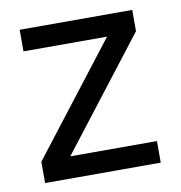

<svg xmlns="http://www.w3.org/2000/svg" viewBox="-63 -555 578 613"><g transform="rotate(-10 226.0 -248.0)"><path d="M35 0V-69L311 -426H40V-496H405V-427L129 -70H410V0Z"/></g></svg>

Font: Rethink Sans
Style: Regular
Weight: 400
Designer: The Rethink Sans project authors (Hans Thiessen). DM Sans designed by Colophon Foundry.
Foundry: Rethink Communications LLC
Version: Version 1.001